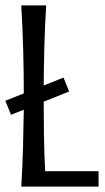

<svg xmlns="http://www.w3.org/2000/svg" viewBox="-30 -691 390 711"><path d="M141.1 -670.9Q136.2 -597.7 134.3 -521Q132.3 -444.3 131.8 -374.5L205.1 -403.8L226.1 -352.1L131.8 -314.5Q131.8 -254.9 132.8 -189Q133.8 -123 137.2 -57.1H335V0H48.8Q53.2 -69.8 55.2 -143.6Q57.1 -217.3 58.1 -284.7L10.7 -266.1L-10.3 -317.9L58.1 -345.2Q58.1 -381.8 57.6 -422.4Q57.1 -462.9 55.9 -504.6Q54.7 -546.4 53 -588.4Q51.3 -630.4 48.8 -670.9Z"/></svg>

Font: Crushed
Style: Regular
Weight: 400
Width: 3
Designer: Astigmatic (AOETI)
Foundry: Astigmatic (AOETI)
Version: Version 001.000